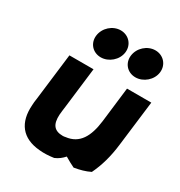

<svg xmlns="http://www.w3.org/2000/svg" viewBox="-175 -851 933 993"><g transform="rotate(30 291.0 -354.0)"><path d="M162 -641C156 -593 190 -555 238 -555C285 -555 330 -593 336 -641C342 -690 306 -728 259 -728C211 -728 168 -689 162 -641ZM369 -641C363 -593 397 -555 445 -555C492 -555 537 -593 543 -641C549 -690 513 -728 466 -728C418 -728 375 -689 369 -641ZM402 9C437 3 467 -5 495 -19C522 -75 540 -137 549 -213L582 -483H437L412 -274C400 -178 366 -116 287 -107C282 -106 277 -105 272 -105C219 -105 199 -133 202 -191C203 -208 206 -225 208 -243L237 -483H93L59 -203C57 -190 55 -176 55 -164C47 -56 97 10 204 19C232 22 262 20 290 16C312 7 329 -7 343 -23C364 -10 384 0 402 9Z"/></g></svg>

Font: Bluebird
Style: SfBdObl
Weight: 700
Designer: Jasper
Foundry: Cannot Into Space Fonts
Version: Version 0.98